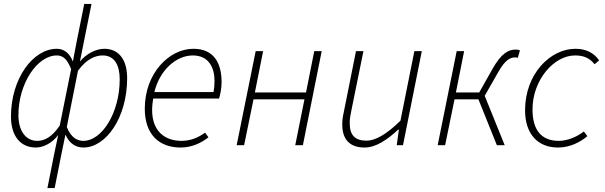

<svg xmlns="http://www.w3.org/2000/svg" viewBox="-20 -741 3086 980"><path d="M222 219H259L294 43L314 -54C333 -11 364 12 406 12C520 12 629 -139 629 -342C629 -432 590 -492 512 -492C472 -492 421 -468 388 -427L407 -522L447 -721H410L370 -522L352 -427C338 -463 312 -492 270 -492C149 -492 36 -341 36 -146C36 -45 86 12 163 12C202 12 248 -12 277 -52L257 43ZM170 -22C111 -22 74 -74 74 -153C74 -315 170 -458 270 -458C302 -458 324 -438 343 -388L285 -100C245 -41 207 -22 170 -22ZM406 -22C375 -22 343 -37 321 -93L378 -380C424 -443 470 -458 504 -458C566 -458 591 -406 591 -336C591 -165 500 -22 406 -22Z M902 12C960 12 1008 -12 1044 -40L1027 -64C992 -39 954 -22 906 -22C810 -22 735 -86 762 -238H1098C1104 -258 1111 -288 1111 -322C1111 -420 1071 -492 967 -492C844 -492 719 -368 719 -186C719 -57 790 12 902 12ZM768 -271C794 -381 878 -458 964 -458C1047 -458 1075 -394 1075 -328C1075 -307 1073 -290 1070 -271Z M1188 0H1226L1274 -234H1534L1487 0H1526L1622 -480H1584L1542 -269H1281L1323 -480H1285Z M1841 12C1899 12 1957 -28 2012 -79H2016L2005 0H2037L2133 -480H2095L2024 -125C1951 -53 1894 -23 1851 -23C1790 -23 1765 -53 1765 -113C1765 -132 1767 -146 1773 -175L1835 -480H1797L1735 -170C1729 -142 1727 -129 1727 -105C1727 -36 1759 12 1841 12Z M2214 0H2252L2300 -234H2422L2516 0H2556L2454 -252L2522 -371C2558 -436 2585 -448 2609 -448C2614 -448 2617 -448 2623 -446L2634 -484C2629 -486 2621 -488 2612 -488C2576 -488 2539 -470 2493 -388L2426 -269H2307L2349 -480H2311Z M2828 12C2892 12 2945 -18 2978 -46L2960 -70C2929 -45 2878 -22 2833 -22C2742 -22 2698 -78 2698 -183C2698 -331 2806 -458 2915 -458C2961 -458 2990 -444 3015 -413L3038 -433C3013 -469 2974 -492 2917 -492C2789 -492 2660 -364 2660 -178C2660 -57 2725 12 2828 12Z"/></svg>

Font: Source Sans Pro Light
Style: Italic
Weight: 300
Italic angle: -11°
Designer: Paul D. Hunt
Foundry: Adobe Systems Incorporated
Version: Version 3.006;hotconv 1.0.111;makeotfexe 2.5.65597